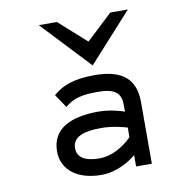

<svg xmlns="http://www.w3.org/2000/svg" viewBox="-83 -822 885 913"><g transform="rotate(-10 359.5 -365.5)"><path d="M182 -401 226 -336 230 -340C270 -372 312 -381 383 -381C465 -381 496 -359 496 -298V-266C479 -272 427 -288 371 -288C239 -288 145 -246 145 -135C145 -46 219 11 334 11C414 11 479 -34 503 -55V0H579V-298C579 -409 517 -462 383 -462C284 -462 228 -440 186 -404ZM232 -136C232 -193 293 -209 371 -209C426 -209 480 -194 496 -189V-143C487 -133 422 -68 338 -68C272 -68 232 -89 232 -136ZM383 -509 594 -742H509L383 -624L251 -742H164Z"/></g></svg>

Font: Charger Monospace
Style: Regular
Weight: 400
Designer: Jasper
Foundry: Cannot Into Space Fonts
Version: Version 0.980